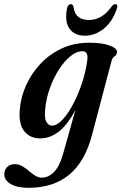

<svg xmlns="http://www.w3.org/2000/svg" viewBox="-82 -652 580 917"><path d="M357 -6Q323.5 121 247.8 183Q172 245 54.5 245Q-0.5 245 -31 226.8Q-61.5 208.5 -61.5 180Q-61.5 160 -48.2 146Q-35 132 -11 132Q8 132 24.5 141.8Q41 151.5 56 164.5Q71 177.5 86.2 187Q101.5 196.5 118 196.5Q149.5 196.5 176.2 169.2Q203 142 219.5 82L278.5 -127.5Q241 -56.5 199.2 -23.8Q157.5 9 110 9Q61.5 9 34 -25.2Q6.5 -59.5 12.5 -128.5Q17 -187 42.2 -243.8Q67.5 -300.5 110.8 -346.8Q154 -393 213 -420.5Q272 -448 344.5 -448Q406.5 -448 442.5 -434.2Q478.5 -420.5 476.5 -403Q475.5 -389 465.2 -383Q455 -377 450.5 -360ZM134 -133Q129 -88.5 139.5 -70.2Q150 -52 166 -52Q190.5 -52 217.2 -81Q244 -110 268.2 -156.5Q292.5 -203 310.2 -257.2Q328 -311.5 334.5 -362Q341.5 -407.5 312 -407.5Q283.5 -407.5 254 -383.2Q224.5 -359 198.8 -318.8Q173 -278.5 155.8 -229.8Q138.5 -181 134 -133ZM342.5 -556.5Q405.5 -556.5 450.5 -620Q459.5 -632 468.5 -632Q483.5 -632 476 -610.5Q455 -548 413.5 -514.8Q372 -481.5 323 -481.5Q274 -481.5 250 -515Q226 -548.5 238 -611Q242 -632 256.5 -632Q265.5 -632 268.5 -620Q273.5 -586 292.2 -571.2Q311 -556.5 342.5 -556.5Z"/></svg>

Font: Fraunces 144pt Soft SemiBold
Style: Italic
Weight: 600
Italic angle: -16°
Version: Version 1.000;[b76b70a41]